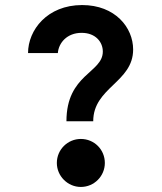

<svg xmlns="http://www.w3.org/2000/svg" viewBox="-20 -730 640 760"><path d="M243 -250H349C349 -384 507 -404 507 -534C507 -621 436 -710 305 -710C167 -710 91 -611 91 -520H209C212 -560 245 -600 303 -600C359 -600 387 -563 387 -526C387 -441 243 -437 243 -250ZM205 -85C205 -33 248 10 300 10C353 10 395 -33 395 -85C395 -138 353 -180 300 -180C248 -180 205 -138 205 -85Z"/></svg>

Font: CommitMono
Style: Bold
Weight: 700
Monospace: yes
Designer: Eigil Nikolajsen
Foundry: Eigil Nikolajsen
Version: Version 1.143